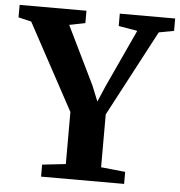

<svg xmlns="http://www.w3.org/2000/svg" viewBox="-71 -793 791 843"><g transform="rotate(5 325.0 -371.5)"><path d="M141 -53 244.5 -64.5V-294L38.5 -674.5L-18.5 -688V-743H276V-688.5L206 -674.5L331 -418L358.5 -350L387.5 -418L506 -674.5L423 -688.5V-743H667V-688.5L600.5 -676L400 -297V-64L507 -53V0H141Z"/></g></svg>

Font: Merriweather Text
Style: Bold
Weight: 700
Designer: Eben Sorkin
Foundry: Eben Sorkin
Version: Version 2.100